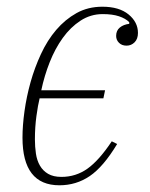

<svg xmlns="http://www.w3.org/2000/svg" viewBox="-20 -540 448 572"><path d="M157 12Q47 12 47 -130Q47 -166 53 -209Q59 -252 71 -295Q83 -338 102 -379Q121 -420 147.5 -451Q174 -482 208 -501Q242 -520 285 -520Q335 -520 363 -497Q391 -474 391 -442Q391 -424 381 -414Q371 -404 357 -404Q343 -404 334.5 -412.5Q326 -421 326 -433Q326 -449 337 -458Q348 -467 365 -469V-474Q354 -485 334.5 -491.5Q315 -498 286 -498Q250 -498 220 -478.5Q190 -459 167 -427Q144 -395 128 -354.5Q112 -314 103 -271H293L288 -247H98Q93 -227 88.5 -194Q84 -161 84 -125Q84 -103 87 -82.5Q90 -62 99 -46.5Q108 -31 123.5 -22Q139 -13 163 -13Q206 -13 240.5 -37.5Q275 -62 313 -119L329 -111Q288 -43 247.5 -15.5Q207 12 157 12Z"/></svg>

Font: IBM Plex Serif ExtraLight
Style: Italic
Weight: 200
Italic angle: -14°
Designer: Mike Abbink, Paul van der Laan, Pieter van Rosmalen
Foundry: Bold Monday
Version: Version 2.5